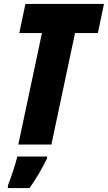

<svg xmlns="http://www.w3.org/2000/svg" viewBox="-20 -734 548 975"><path d="M193 -566H78L109 -714H508L477 -566H361L241 0H73ZM20 209Q54 118 68 61H219V70Q202 106 177.5 147.5Q153 189 130 221H20Z"/></svg>

Font: Noto Sans UI CondBlack
Style: Italic
Weight: 900
Width: 3
Italic angle: -12°
Designer: Monotype Design Team
Foundry: Monotype Imaging Inc.
Version: Version 1.001